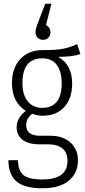

<svg xmlns="http://www.w3.org/2000/svg" viewBox="-20 -802 457 1027"><path d="M410 -513Q370 -498 291 -498Q366 -456 366 -355Q366 -275 323.5 -229Q281 -183 207 -183Q178 -183 153 -194Q120 -169 120 -133Q120 -76 193 -76H247Q317 -76 357 -39.5Q397 -3 397 55Q397 123 348.5 164Q300 205 207 205Q110 205 67.5 168Q25 131 25 55H76Q77 111 105.5 134.5Q134 158 207 158Q341 158 341 58Q341 15 314.5 -7.5Q288 -30 237 -30H193Q130 -30 99.5 -55Q69 -80 69 -121Q69 -171 118 -209Q44 -256 44 -357Q44 -438 88.5 -486Q133 -534 207 -534Q283 -534 319.5 -541.5Q356 -549 393 -566ZM100 -357Q100 -295 128.5 -260Q157 -225 205 -225Q310 -225 310 -356Q310 -419 284 -454.5Q258 -490 206 -490Q100 -490 100 -357ZM170 -630Q170 -642 175 -657.5Q180 -673 189 -696L222 -782H255L226 -668Q250 -655 250 -630Q250 -612 239 -600.5Q228 -589 210 -589Q192 -589 181 -600.5Q170 -612 170 -630Z"/></svg>

Font: Fira Sans Extra Condensed Light
Style: Regular
Weight: 300
Width: 1
Designer: Carrois Corporate & Edenspiekermann AG
Foundry: Carrois Corporate GbR & Edenspiekermann AG
Version: Version 4.203